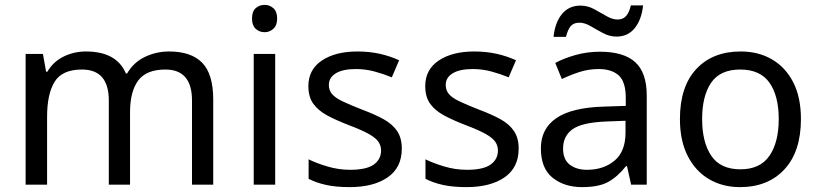

<svg xmlns="http://www.w3.org/2000/svg" viewBox="-20 -757 3357 787"><path d="M673 -546Q764 -546 809 -499.5Q854 -453 854 -349V0H767V-345Q767 -472 658 -472Q580 -472 546.5 -427Q513 -382 513 -296V0H426V-345Q426 -472 316 -472Q235 -472 204 -422Q173 -372 173 -278V0H85V-536H156L169 -463H174Q199 -505 241.5 -525.5Q284 -546 332 -546Q458 -546 496 -456H501Q528 -502 574.5 -524Q621 -546 673 -546Z M1065 -737Q1085 -737 1100.5 -723.5Q1116 -710 1116 -681Q1116 -653 1100.5 -639Q1085 -625 1065 -625Q1043 -625 1028 -639Q1013 -653 1013 -681Q1013 -710 1028 -723.5Q1043 -737 1065 -737ZM1108 -536V0H1020V-536Z M1627 -148Q1627 -70 1569 -30Q1511 10 1413 10Q1357 10 1316.5 1Q1276 -8 1245 -24V-104Q1277 -88 1322.5 -74.5Q1368 -61 1415 -61Q1482 -61 1512 -82.5Q1542 -104 1542 -140Q1542 -160 1531 -176Q1520 -192 1491.5 -208Q1463 -224 1410 -244Q1358 -264 1321 -284Q1284 -304 1264 -332Q1244 -360 1244 -404Q1244 -472 1299.5 -509Q1355 -546 1445 -546Q1494 -546 1536.5 -536.5Q1579 -527 1616 -510L1586 -440Q1552 -454 1515 -464Q1478 -474 1439 -474Q1385 -474 1356.5 -456.5Q1328 -439 1328 -409Q1328 -387 1341 -371.5Q1354 -356 1384.5 -341.5Q1415 -327 1466 -307Q1517 -288 1553 -268Q1589 -248 1608 -219.5Q1627 -191 1627 -148Z M2106 -148Q2106 -70 2048 -30Q1990 10 1892 10Q1836 10 1795.5 1Q1755 -8 1724 -24V-104Q1756 -88 1801.5 -74.5Q1847 -61 1894 -61Q1961 -61 1991 -82.5Q2021 -104 2021 -140Q2021 -160 2010 -176Q1999 -192 1970.5 -208Q1942 -224 1889 -244Q1837 -264 1800 -284Q1763 -304 1743 -332Q1723 -360 1723 -404Q1723 -472 1778.5 -509Q1834 -546 1924 -546Q1973 -546 2015.5 -536.5Q2058 -527 2095 -510L2065 -440Q2031 -454 1994 -464Q1957 -474 1918 -474Q1864 -474 1835.5 -456.5Q1807 -439 1807 -409Q1807 -387 1820 -371.5Q1833 -356 1863.5 -341.5Q1894 -327 1945 -307Q1996 -288 2032 -268Q2068 -248 2087 -219.5Q2106 -191 2106 -148Z M2439 -545Q2537 -545 2584 -502Q2631 -459 2631 -365V0H2567L2550 -76H2546Q2511 -32 2472.5 -11Q2434 10 2366 10Q2293 10 2245 -28.5Q2197 -67 2197 -149Q2197 -229 2260 -272.5Q2323 -316 2454 -320L2545 -323V-355Q2545 -422 2516 -448Q2487 -474 2434 -474Q2392 -474 2354 -461.5Q2316 -449 2283 -433L2256 -499Q2291 -518 2339 -531.5Q2387 -545 2439 -545ZM2465 -259Q2365 -255 2326.5 -227Q2288 -199 2288 -148Q2288 -103 2315.5 -82Q2343 -61 2386 -61Q2454 -61 2499 -98.5Q2544 -136 2544 -214V-262ZM2249 -606Q2255 -665 2283.5 -699.5Q2312 -734 2359 -734Q2389 -734 2415.5 -719.5Q2442 -705 2466 -691Q2490 -677 2511 -677Q2534 -677 2546.5 -691.5Q2559 -706 2566 -735H2616Q2610 -677 2582 -642Q2554 -607 2507 -607Q2479 -607 2452.5 -621Q2426 -635 2401.5 -649.5Q2377 -664 2355 -664Q2331 -664 2319 -649.5Q2307 -635 2300 -606Z M3263 -269Q3263 -136 3195.5 -63Q3128 10 3013 10Q2942 10 2886.5 -22.5Q2831 -55 2799 -117.5Q2767 -180 2767 -269Q2767 -402 2834 -474Q2901 -546 3016 -546Q3089 -546 3144.5 -513.5Q3200 -481 3231.5 -419.5Q3263 -358 3263 -269ZM2858 -269Q2858 -174 2895.5 -118.5Q2933 -63 3015 -63Q3096 -63 3134 -118.5Q3172 -174 3172 -269Q3172 -364 3134 -418Q3096 -472 3014 -472Q2932 -472 2895 -418Q2858 -364 2858 -269Z"/></svg>

Font: Noto Sans Tagalog
Style: Regular
Weight: 400
Designer: Monotype Design Team
Foundry: Monotype Imaging Inc.
Version: Version 2.001; ttfautohint (v1.8.4.7-5d5b)